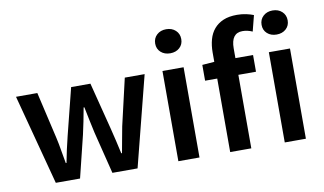

<svg xmlns="http://www.w3.org/2000/svg" viewBox="-73 -874 1736 1029"><g transform="rotate(-10 794.5 -359.0)"><path d="M154 0 24 -491H140L199 -236Q207 -201 212.5 -166Q218 -131 225 -95H229Q236 -131 243.5 -166Q251 -201 260 -236L324 -491H429L494 -236Q503 -201 511 -166Q519 -131 527 -95H531Q538 -131 544 -166Q550 -201 557 -236L616 -491H724L599 0H462L405 -229Q397 -264 390 -298.5Q383 -333 375 -372H371Q364 -333 357 -298Q350 -263 342 -228L286 0Z M821 0V-491H936V0ZM879 -577Q848 -577 828 -595Q808 -613 808 -642Q808 -671 828 -689.5Q848 -708 879 -708Q910 -708 930 -689.5Q950 -671 950 -642Q950 -613 930 -595Q910 -577 879 -577Z M1103 0V-400H1037V-486L1103 -491V-542Q1103 -580 1112 -612.5Q1121 -645 1141 -668.5Q1161 -692 1191.5 -705Q1222 -718 1266 -718Q1292 -718 1315.5 -713Q1339 -708 1356 -701L1334 -615Q1307 -627 1280 -627Q1218 -627 1218 -544V-491H1314V-400H1218V0Z M1400 0V-491H1515V0ZM1458 -577Q1427 -577 1407 -595Q1387 -613 1387 -642Q1387 -671 1407 -689.5Q1427 -708 1458 -708Q1489 -708 1509 -689.5Q1529 -671 1529 -642Q1529 -613 1509 -595Q1489 -577 1458 -577Z"/></g></svg>

Font: CV Source Sans Light
Style: Bold
Weight: 600
Designer: Paul D. Hunt
Foundry: Adobe Systems Incorporated
Version: Version 3.001